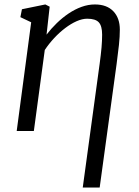

<svg xmlns="http://www.w3.org/2000/svg" viewBox="-20 -588 622 862"><path d="M351.5 254 427.5 -302.5Q433 -343 435.8 -374.2Q438.5 -405.5 438.5 -432.5Q438.5 -471.5 423.5 -487.8Q408.5 -504 371.5 -504Q349.5 -504 324 -492.8Q298.5 -481.5 272.8 -462Q247 -442.5 223.2 -417Q199.5 -391.5 181 -363.5L132 0H55L120 -488L71.5 -511L78.5 -546.5L183.5 -568L203 -558L189 -432.5Q209.5 -459.5 234.8 -484Q260 -508.5 288.2 -527.5Q316.5 -546.5 346.2 -557.2Q376 -568 406 -568Q459.5 -568 488.8 -537.5Q518 -507 518 -455Q518 -424 514 -386.2Q510 -348.5 503.5 -300.5L427.5 254Z"/></svg>

Font: Merriweather Light
Style: Italic
Weight: 300
Italic angle: -7.8°
Designer: Eben Sorkin
Foundry: Eben Sorkin
Version: Version 2.101